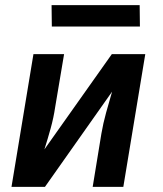

<svg xmlns="http://www.w3.org/2000/svg" viewBox="-20 -732 640 752"><path d="M25 0 111 -520H231L196 -312Q190 -271 178.5 -229.5Q167 -188 154 -147L418 -520H549L463 0H343L377 -208Q384 -249 395.5 -290.5Q407 -332 419 -373L156 0ZM528 -628H183L182 -712H527Z"/></svg>

Font: Iosevka Extended Oblique
Style: Bold
Weight: 700
Width: 7
Italic angle: -9°
Monospace: yes
Designer: Belleve Invis
Foundry: Belleve Invis
Version: Version 32.5.0; ttfautohint (v1.8.4)